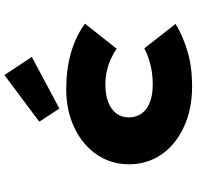

<svg xmlns="http://www.w3.org/2000/svg" viewBox="-30 -828 869 848"><g transform="rotate(-90 404.0 -404.5)"><path d="M447 10Q346 10 267.5 -26Q189 -62 145.5 -125Q102 -188 102 -268Q102 -349 145 -411.5Q188 -474 263.5 -510Q339 -546 433 -546Q521 -546 594.5 -525Q668 -504 723 -463L612 -323Q593 -337 568 -348.5Q543 -360 514.5 -366.5Q486 -373 454 -373Q407 -373 375 -360Q343 -347 326 -324Q309 -301 309 -269Q309 -238 325.5 -214Q342 -190 374.5 -177Q407 -164 452 -164Q493 -164 523 -170Q553 -176 575 -184Q597 -192 614 -201L722 -63Q668 -30 599.5 -10Q531 10 447 10ZM348 -576 290 -665 496 -819 576 -698Z"/></g></svg>

Font: Lexend Peta Black
Style: Regular
Weight: 900
Version: Version 1.007